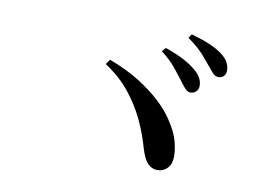

<svg xmlns="http://www.w3.org/2000/svg" viewBox="-64 -824 1129 774"><g transform="rotate(10 500.0 -436.5)"><path d="M696 -486Q684 -487 673.5 -499.5Q663 -512 649 -531Q634 -551 612.5 -577Q591 -603 556 -630L569 -646Q610 -632 642.5 -615.5Q675 -599 698 -579Q716 -563 723 -548.5Q730 -534 730 -519Q730 -504 720.5 -495Q711 -486 696 -486ZM621 -155Q599 -155 582 -171.5Q565 -188 552 -231Q536 -289 510 -344Q484 -399 444 -449Q404 -499 342 -540L356 -560Q428 -533 480.5 -500Q533 -467 570 -432.5Q607 -398 629 -364Q659 -319 668.5 -284Q678 -249 678 -221Q678 -190 661.5 -172.5Q645 -155 621 -155ZM797 -567Q784 -567 773 -580Q762 -593 746 -612Q731 -631 711 -652.5Q691 -674 652 -702L663 -718Q706 -706 738 -692.5Q770 -679 791 -663Q811 -648 819.5 -632Q828 -616 828 -599Q828 -584 819.5 -575.5Q811 -567 797 -567Z"/></g></svg>

Font: Noto Serif TC SemiBold
Style: Regular
Weight: 600
Version: Version 2.002-H1;hotconv 1.1.0;makeotfexe 2.6.0